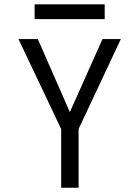

<svg xmlns="http://www.w3.org/2000/svg" viewBox="-20 -884 656 904"><path d="M268 0V-276.5L67 -700H158L324.5 -320.5H293L462.5 -700H549L350 -276.5V0ZM143 -794V-863.5H473V-794Z"/></svg>

Font: Overpass Mono
Style: Regular
Weight: 400
Designer: Delve Withrington, Dave Bailey
Foundry: Delve Fonts LLC
Version: Version 4.000